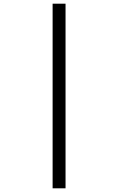

<svg xmlns="http://www.w3.org/2000/svg" viewBox="-20 -770 640 1040"><path d="M265 250V-750H335V250Z"/></svg>

Font: Source Code Pro
Style: Italic
Weight: 400
Italic angle: -11°
Monospace: yes
Designer: Paul D. Hunt, Teo Tuominen
Foundry: Adobe Systems Incorporated
Version: Version 1.050;PS 1.000;hotconv 16.6.51;makeotf.lib2.5.65220